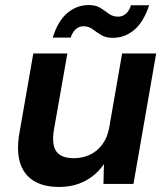

<svg xmlns="http://www.w3.org/2000/svg" viewBox="-20 -729 662 761"><path d="M214 12Q152 12 112.5 -13Q73 -38 59 -85.5Q45 -133 57 -202L112 -517H247L194 -216Q184 -158 202.5 -130Q221 -102 273 -102Q307 -102 336 -115.5Q365 -129 385.5 -156.5Q406 -184 413 -224L464 -517H599L509 0H390L392 -79Q364 -37 318.5 -12.5Q273 12 214 12ZM189 -580Q210 -647 247.5 -678Q285 -709 332 -709Q360 -709 378 -697.5Q396 -686 411.5 -674.5Q427 -663 448 -663Q465 -663 478.5 -674Q492 -685 499 -708H571Q549 -641 511.5 -610Q474 -579 427 -579Q399 -579 380.5 -590.5Q362 -602 346.5 -613.5Q331 -625 311 -625Q294 -625 281 -614Q268 -603 260 -580Z"/></svg>

Font: DM Sans 11pt
Style: Bold Italic
Weight: 700
Italic angle: -10°
Version: Version 4.004;gftools[0.9.30]